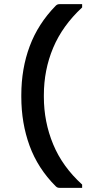

<svg xmlns="http://www.w3.org/2000/svg" viewBox="-20 -774 440 928"><path d="M249 -746Q254 -751 258.5 -752.5Q263 -754 269 -754H377V-738Q282 -650 237 -543Q192 -436 192 -314V-306Q192 -185 237 -76.5Q282 32 377 118V134H269Q263 134 258.5 132.5Q254 131 249 126Q163 40 123 -69.5Q83 -179 83 -306V-314Q83 -442 123.5 -550.5Q164 -659 249 -746Z"/></svg>

Font: Recursive Sn Lnr St Med
Style: Regular
Weight: 500
Version: Version 1.085;hotconv 1.1.0;makeotfexe 2.6.0; ttfautohint (v